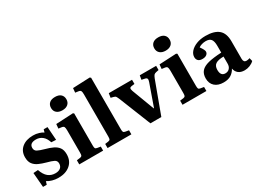

<svg xmlns="http://www.w3.org/2000/svg" viewBox="-41 -1431 2815 2103"><g transform="rotate(-30 1366.0 -379.0)"><path d="M58 15 43 -169 102 -173Q125 -106 162.5 -76Q200 -46 252 -46Q294 -46 317 -65.5Q340 -85 340 -120Q340 -154 311 -168.5Q282 -183 224 -198Q176 -211 136 -229Q96 -247 72.5 -278.5Q49 -310 49 -364Q49 -440 102 -484Q155 -528 243 -528Q283 -528 315 -518Q347 -508 370 -493L380 -528H428L440 -360L381 -363Q363 -420 329 -447Q295 -474 250 -474Q169 -474 169 -413Q169 -379 197.5 -364Q226 -349 284 -333Q337 -319 377 -300Q417 -281 439.5 -250Q462 -219 462 -166Q462 -82 405.5 -34Q349 14 258 14Q215 14 179 3.5Q143 -7 117 -24L105 15Z M663 -605Q618 -605 592 -627.5Q566 -650 566 -689Q566 -728 591 -750.5Q616 -773 663 -773Q710 -773 735 -750.5Q760 -728 760 -689Q760 -650 734 -627.5Q708 -605 663 -605ZM525 0V-52L570 -58Q587 -61 592 -70.5Q597 -80 597 -106V-388Q597 -421 590.5 -433.5Q584 -446 561 -449L523 -454L528 -509L743 -520L756 -512V-105Q756 -82 760.5 -71.5Q765 -61 784 -58L827 -51V0Z M883 0V-52L925 -58Q943 -61 948 -70Q953 -79 953 -107V-638Q953 -671 946.5 -683Q940 -695 915 -698L879 -703L884 -758L1100 -767L1112 -757V-105Q1112 -80 1117.5 -70.5Q1123 -61 1143 -58L1184 -51V0Z M1425 0 1266 -398Q1254 -426 1247 -436.5Q1240 -447 1219 -452L1187 -460L1195 -514H1489V-461L1449 -456Q1431 -453 1427 -442Q1423 -431 1432 -405L1538 -124H1542L1639 -399Q1648 -424 1643.5 -437Q1639 -450 1616 -454L1578 -462L1587 -514H1794V-461L1760 -454Q1741 -450 1732 -440.5Q1723 -431 1711 -401L1563 0Z M1969 -605Q1924 -605 1898 -627.5Q1872 -650 1872 -689Q1872 -728 1897 -750.5Q1922 -773 1969 -773Q2016 -773 2041 -750.5Q2066 -728 2066 -689Q2066 -650 2040 -627.5Q2014 -605 1969 -605ZM1831 0V-52L1876 -58Q1893 -61 1898 -70.5Q1903 -80 1903 -106V-388Q1903 -421 1896.5 -433.5Q1890 -446 1867 -449L1829 -454L1834 -509L2049 -520L2062 -512V-105Q2062 -82 2066.5 -71.5Q2071 -61 2090 -58L2133 -51V0Z M2346 14Q2275 14 2235 -22.5Q2195 -59 2195 -122Q2195 -179 2224.5 -212.5Q2254 -246 2317.5 -262Q2381 -278 2484 -283V-370Q2484 -426 2465 -451.5Q2446 -477 2398 -477Q2373 -477 2347.5 -469.5Q2322 -462 2308 -450Q2329 -421 2337 -404Q2345 -387 2345 -377Q2345 -355 2326 -340Q2307 -325 2272 -325Q2237 -325 2220 -342Q2203 -359 2203 -387Q2203 -424 2231 -456Q2259 -488 2309 -508Q2359 -528 2425 -528Q2534 -528 2588.5 -482Q2643 -436 2643 -335V-113Q2643 -67 2680 -67Q2699 -67 2722 -75L2732 -34Q2710 -12 2677.5 1Q2645 14 2612 14Q2562 14 2533.5 -9.5Q2505 -33 2498 -73Q2477 -33 2440.5 -9.5Q2404 14 2346 14ZM2411 -63Q2444 -63 2464 -85Q2484 -107 2484 -143V-233Q2415 -232 2383.5 -211Q2352 -190 2352 -139Q2352 -63 2411 -63Z"/></g></svg>

Font: Literata 36pt
Style: Bold
Weight: 700
Designer: Latin by Veronika Burian and Jose Scaglione. Greek by Irene Vlachou. Cyrillic by Vera Evstafieva.
Foundry: TypeTogether
Version: Version 3.002